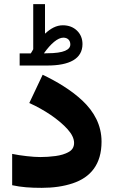

<svg xmlns="http://www.w3.org/2000/svg" viewBox="-20 -906 548 925"><path d="M74.7 -648.9V-590.3H207.5C314.9 -590.3 377 -622.6 377.4 -693.4C377.4 -719.2 368.7 -741.2 351.1 -758.3C333.5 -775.4 310.5 -784.2 282.7 -784.2C251 -784.2 223.6 -768.6 196.8 -743.7V-886.2H140.1V-668.9C137.7 -662.6 132.3 -656.2 128.4 -648.9ZM191.4 -648.9C225.1 -696.3 258.3 -724.6 285.2 -724.6C306.2 -724.6 318.8 -711.4 318.8 -691.9C318.8 -667 289.1 -649.4 207 -649.4ZM173.8 -149.4C155.8 -149.4 133.8 -150.9 108.4 -153.8C83 -156.7 59.6 -160.2 38.6 -164.6V-13.7C83 -3.9 127 -1 181.2 -1C237.3 -1 287.1 -8.3 330.6 -22.9C417 -51.8 469.2 -114.7 469.2 -223.6C469.2 -303.7 433.1 -368.2 377.4 -420.9C321.8 -473.1 252 -514.2 185.5 -545.9L121.1 -409.7C157.2 -393.6 191.9 -374 224.6 -352.1C257.3 -329.6 284.7 -306.6 305.7 -283.2C326.7 -259.8 336.9 -237.8 336.9 -217.3C336.9 -197.8 328.1 -183.1 311 -173.8C293.9 -164.1 272.5 -157.7 247.6 -154.3C222.2 -150.9 197.8 -149.4 173.8 -149.4Z"/></svg>

Font: Vazirmatn Black
Style: Regular
Weight: 900
Designer: Saber Rastikerdar
Foundry: Saber Rastikerdar
Version: Version 33.003